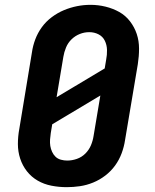

<svg xmlns="http://www.w3.org/2000/svg" viewBox="-20 -766 640 794"><path d="M256 8Q224 8 193 2Q162 -4 136 -19Q110 -34 91.5 -57.5Q73 -81 63.5 -110Q54 -139 54 -170.5Q54 -202 60 -234L112 -549Q116 -577 126 -603.5Q136 -630 153 -653.5Q170 -677 194 -695Q218 -713 244.5 -724Q271 -735 298.5 -740.5Q326 -746 354 -746Q386 -746 416.5 -738.5Q447 -731 473 -716.5Q499 -702 517.5 -678Q536 -654 545.5 -625.5Q555 -597 555 -565Q555 -533 550 -501L497 -186Q493 -159 483 -132Q473 -105 456 -81.5Q439 -58 415.5 -40Q392 -22 365 -11Q338 0 310.5 4Q283 8 256 8ZM214 -364 413 -483 419 -519Q423 -539 422.5 -559.5Q422 -580 413.5 -597.5Q405 -615 387.5 -624Q370 -633 349 -633Q329 -633 310 -625.5Q291 -618 276 -603.5Q261 -589 253 -569.5Q245 -550 242 -531ZM258 -102Q278 -102 298 -109Q318 -116 333 -131Q348 -146 356 -165Q364 -184 367 -204L395 -371L196 -252L190 -216Q188 -203 187 -189Q186 -175 188 -162.5Q190 -150 195.5 -138Q201 -126 210 -117.5Q219 -109 232 -105.5Q245 -102 258 -102Z"/></svg>

Font: Iosevka Etoile XBdObl
Style: Regular
Weight: 800
Italic angle: -9°
Designer: Belleve Invis
Foundry: Belleve Invis
Version: Version 15.5.2; ttfautohint (v1.8.4)